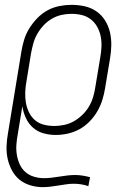

<svg xmlns="http://www.w3.org/2000/svg" viewBox="-20 -548 540 791"><path d="M156 223Q129 223 103.5 215Q78 207 59.5 191.5Q41 176 29 153.5Q17 131 11.5 106Q6 81 7 54Q8 27 13 0L68 -335Q72 -360 79.5 -384.5Q87 -409 101 -431.5Q115 -454 134 -473.5Q153 -493 176 -505.5Q199 -518 224.5 -523Q250 -528 274 -528H275Q303 -528 329.5 -522Q356 -516 377.5 -501Q399 -486 413 -463.5Q427 -441 433 -415Q439 -389 438.5 -361Q438 -333 433 -305L413 -185Q409 -160 401.5 -136Q394 -112 381 -89.5Q368 -67 349 -47.5Q330 -28 307 -15.5Q284 -3 259 2.5Q234 8 210 8Q183 8 158.5 1Q134 -6 115.5 -22.5Q97 -39 86.5 -62Q76 -85 72 -110L53 6Q49 27 47.5 48.5Q46 70 49.5 90.5Q53 111 61.5 129.5Q70 148 85 161Q100 174 120 180Q140 186 161 186Q177 186 193 184Q209 182 225 179.5Q241 177 257 175Q273 173 289 173Q305 173 320.5 175.5Q336 178 351 182L344 219Q330 214 315 211.5Q300 209 284 209Q268 209 251.5 211.5Q235 214 219 216.5Q203 219 187.5 221Q172 223 156 223ZM204 -29Q224 -29 245 -33.5Q266 -38 284.5 -48.5Q303 -59 319.5 -75Q336 -91 347 -110Q358 -129 364 -149.5Q370 -170 373 -191L393 -311Q397 -333 398 -355Q399 -377 395 -397.5Q391 -418 381 -436.5Q371 -455 354.5 -468Q338 -481 317.5 -486Q297 -491 275 -491Q254 -491 233.5 -486.5Q213 -482 194 -471Q175 -460 160 -444Q145 -428 134 -409Q123 -390 117.5 -370Q112 -350 108 -329L89 -213Q85 -191 84 -169Q83 -147 86.5 -126Q90 -105 99 -86Q108 -67 123.5 -53.5Q139 -40 160 -34.5Q181 -29 204 -29Z"/></svg>

Font: Iosevka Curly Extralight
Style: Italic
Weight: 200
Italic angle: -9°
Monospace: yes
Designer: Belleve Invis
Foundry: Belleve Invis
Version: Version 22.1.2; ttfautohint (v1.8.4)